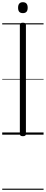

<svg xmlns="http://www.w3.org/2000/svg" viewBox="-20 -1221 415 1741"><path d="M188 14Q173 14 166.5 9Q160 4 160 -5V-996Q160 -1006 167 -1010.5Q174 -1015 187 -1015Q201 -1015 208 -1010.5Q215 -1006 215 -996V-5Q215 4 208.5 9Q202 14 188 14ZM188 -1102Q165 -1102 154.5 -1114Q144 -1126 144 -1151Q144 -1176 155 -1188.5Q166 -1201 187 -1201Q209 -1201 220 -1188.5Q231 -1176 231 -1151Q231 -1126 220 -1114Q209 -1102 188 -1102ZM0 490H375V500H0ZM0 -20H375V0H0ZM0 -505H375V-500H0ZM0 -1010H375V-1000H0Z"/></svg>

Font: Playwrite PE Guides
Style: Regular
Weight: 400
Designer: Veronika Burian, José Scaglione
Foundry: TypeTogether
Version: Version 1.003